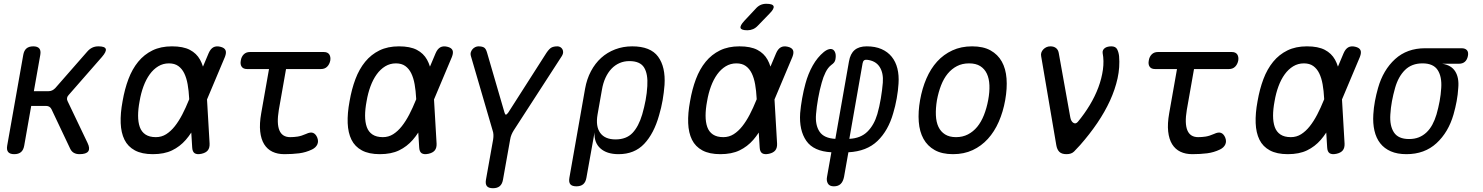

<svg xmlns="http://www.w3.org/2000/svg" viewBox="-20 -805 7840 1015"><path d="M55 10Q33 10 23.5 -1Q14 -12 18 -35L103 -515Q107 -538 120 -549Q133 -560 156 -560Q178 -560 187.5 -549Q197 -538 193 -515L159 -323H237Q247 -323 255.5 -327Q264 -331 272 -339L441 -532Q453 -546 467.5 -553Q482 -560 500 -560Q534 -560 539 -546.5Q544 -533 519 -504L344 -304Q336 -296 334.5 -287.5Q333 -279 337 -271L443 -49Q457 -20 446.5 -5Q436 10 400 10Q383 10 370.5 3Q358 -4 351 -19L252 -228Q248 -236 241 -240.5Q234 -245 224 -245H145L108 -35Q104 -12 91 -1Q78 10 55 10Z M1088 -46Q1089 -23 1078.5 -10Q1068 3 1045 8Q1021 13 1009 5Q997 -3 996 -26L980 -285Q978 -325 972 -359Q966 -393 954 -417.5Q942 -442 922.5 -456Q903 -470 873 -470Q842 -470 816.5 -454.5Q791 -439 771.5 -412Q752 -385 738.5 -348.5Q725 -312 718 -270H628Q639 -334 659 -387Q679 -440 710.5 -478.5Q742 -517 786 -538.5Q830 -560 889 -560Q948 -560 983.5 -541.5Q1019 -523 1037.5 -489.5Q1056 -456 1063 -408.5Q1070 -361 1073 -303ZM1083 -524Q1093 -547 1108 -555Q1123 -563 1144 -558Q1166 -553 1172 -540Q1178 -527 1169 -504L1065 -257Q1041 -199 1017 -150Q993 -101 962 -65.5Q931 -30 889.5 -10Q848 10 788 10Q730 10 693 -10Q656 -30 638 -66.5Q620 -103 618 -154.5Q616 -206 628 -270H718Q710 -228 710 -193.5Q710 -159 719 -133.5Q728 -108 749 -94Q770 -80 804 -80Q834 -80 858.5 -95.5Q883 -111 904 -137.5Q925 -164 943.5 -199.5Q962 -235 978 -275Z M1692 -530Q1712 -530 1720.5 -517.5Q1729 -505 1726 -485Q1722 -465 1709.5 -452.5Q1697 -440 1677 -440H1286Q1266 -440 1257.5 -452.5Q1249 -465 1253 -485Q1256 -505 1268.5 -517.5Q1281 -530 1301 -530ZM1598 -97Q1621 -108 1635 -102.5Q1649 -97 1657 -78Q1665 -58 1657.5 -41.5Q1650 -25 1630 -15Q1597 1 1561 5.5Q1525 10 1483 10Q1447 10 1420 -3Q1393 -16 1376.5 -42.5Q1360 -69 1355.5 -110Q1351 -151 1361 -207L1418 -530H1508L1454 -224Q1442 -152 1457 -116Q1472 -80 1514 -80Q1534 -80 1553.5 -83Q1573 -86 1598 -97Z M2288 -46Q2289 -23 2278.5 -10Q2268 3 2245 8Q2221 13 2209 5Q2197 -3 2196 -26L2180 -285Q2178 -325 2172 -359Q2166 -393 2154 -417.5Q2142 -442 2122.5 -456Q2103 -470 2073 -470Q2042 -470 2016.5 -454.5Q1991 -439 1971.5 -412Q1952 -385 1938.5 -348.5Q1925 -312 1918 -270H1828Q1839 -334 1859 -387Q1879 -440 1910.5 -478.5Q1942 -517 1986 -538.5Q2030 -560 2089 -560Q2148 -560 2183.5 -541.5Q2219 -523 2237.5 -489.5Q2256 -456 2263 -408.5Q2270 -361 2273 -303ZM2283 -524Q2293 -547 2308 -555Q2323 -563 2344 -558Q2366 -553 2372 -540Q2378 -527 2369 -504L2265 -257Q2241 -199 2217 -150Q2193 -101 2162 -65.5Q2131 -30 2089.5 -10Q2048 10 1988 10Q1930 10 1893 -10Q1856 -30 1838 -66.5Q1820 -103 1818 -154.5Q1816 -206 1828 -270H1918Q1910 -228 1910 -193.5Q1910 -159 1919 -133.5Q1928 -108 1949 -94Q1970 -80 2004 -80Q2034 -80 2058.5 -95.5Q2083 -111 2104 -137.5Q2125 -164 2143.5 -199.5Q2162 -235 2178 -275Z M2586 190Q2563 190 2554 179Q2545 168 2549 145L2587 -68Q2589 -81 2588.5 -93Q2588 -105 2584 -116L2469 -510Q2466 -520 2469 -529Q2472 -538 2478 -545Q2484 -552 2492.5 -556Q2501 -560 2509 -560Q2528 -560 2538.5 -554Q2549 -548 2555 -526L2647 -210Q2650 -199 2654.5 -199Q2659 -199 2667 -210L2869 -526Q2884 -548 2896 -554Q2908 -560 2927 -560Q2935 -560 2942 -556Q2949 -552 2953 -545Q2957 -538 2957 -529Q2957 -520 2951 -510L2696 -116Q2689 -105 2684 -93Q2679 -81 2677 -68L2639 145Q2635 168 2622 179Q2609 190 2586 190Z M3027 180Q3004 180 2995 169Q2986 158 2990 135L3073 -336Q3082 -387 3104 -428.5Q3126 -470 3158 -499Q3190 -528 3232 -544Q3274 -560 3322 -560Q3419 -560 3459 -505.5Q3499 -451 3493 -356Q3490 -316 3483 -275.5Q3476 -235 3464 -195Q3437 -99 3385.5 -44.5Q3334 10 3250 10Q3188 10 3154 -20.5Q3120 -51 3123 -105L3080 135Q3076 158 3063 169Q3050 180 3027 180ZM3234 -68Q3291 -68 3323.5 -102Q3356 -136 3375 -200Q3386 -238 3393 -275.5Q3400 -313 3402 -350Q3406 -414 3385 -448Q3364 -482 3307 -482Q3279 -482 3255 -471.5Q3231 -461 3212.5 -441.5Q3194 -422 3181 -394Q3168 -366 3162 -330L3139 -200Q3128 -137 3153 -102.5Q3178 -68 3234 -68Z M3987 -670Q3975 -657 3961 -651Q3947 -645 3931 -645Q3899 -645 3895 -657Q3891 -669 3915 -695L3974 -758Q3986 -772 4000 -778.5Q4014 -785 4031 -785Q4065 -785 4069.5 -772Q4074 -759 4048 -733ZM4088 -46Q4089 -23 4078.5 -10Q4068 3 4045 8Q4021 13 4009 5Q3997 -3 3996 -26L3980 -285Q3978 -325 3972 -359Q3966 -393 3954 -417.5Q3942 -442 3922.5 -456Q3903 -470 3873 -470Q3842 -470 3816.5 -454.5Q3791 -439 3771.5 -412Q3752 -385 3738.5 -348.5Q3725 -312 3718 -270H3628Q3639 -334 3659 -387Q3679 -440 3710.5 -478.5Q3742 -517 3786 -538.5Q3830 -560 3889 -560Q3948 -560 3983.5 -541.5Q4019 -523 4037.5 -489.5Q4056 -456 4063 -408.5Q4070 -361 4073 -303ZM4083 -524Q4093 -547 4108 -555Q4123 -563 4144 -558Q4166 -553 4172 -540Q4178 -527 4169 -504L4065 -257Q4041 -199 4017 -150Q3993 -101 3962 -65.5Q3931 -30 3889.5 -10Q3848 10 3788 10Q3730 10 3693 -10Q3656 -30 3638 -66.5Q3620 -103 3618 -154.5Q3616 -206 3628 -270H3718Q3710 -228 3710 -193.5Q3710 -159 3719 -133.5Q3728 -108 3749 -94Q3770 -80 3804 -80Q3834 -80 3858.5 -95.5Q3883 -111 3904 -137.5Q3925 -164 3943.5 -199.5Q3962 -235 3978 -275Z M4388 180Q4365 180 4356.5 165Q4348 150 4352 130L4375 0Q4281 -5 4242.5 -60.5Q4204 -116 4210 -207Q4213 -243 4220.5 -285Q4228 -327 4238 -363Q4252 -415 4276.5 -458.5Q4301 -502 4335 -530Q4350 -542 4363 -545Q4376 -548 4384.5 -542Q4393 -536 4396.5 -522.5Q4400 -509 4396 -489Q4394 -481 4389.5 -475Q4385 -469 4374 -461Q4357 -448 4344.5 -423Q4332 -398 4324 -368Q4313 -330 4305 -285Q4297 -240 4294 -202Q4289 -144 4312.5 -109Q4336 -74 4396 -71L4468 -480Q4475 -521 4498 -540.5Q4521 -560 4562 -560Q4607 -560 4640 -545.5Q4673 -531 4694 -505Q4715 -479 4724 -443Q4733 -407 4730 -363Q4728 -327 4720.5 -285Q4713 -243 4702 -207Q4676 -115 4619 -60Q4562 -5 4465 0L4442 130Q4437 155 4424 167.5Q4411 180 4388 180ZM4470 -71Q4530 -74 4565.5 -109Q4601 -144 4618 -202Q4629 -240 4636.5 -285Q4644 -330 4647 -368Q4651 -419 4630 -451.5Q4609 -484 4563 -489Q4553 -490 4547.5 -485.5Q4542 -481 4540 -470Z M5018 10Q4960 10 4921.5 -11.5Q4883 -33 4862 -71Q4841 -109 4837 -161.5Q4833 -214 4844 -276Q4855 -338 4877.5 -390Q4900 -442 4934 -479.5Q4968 -517 5014.5 -538.5Q5061 -560 5119 -560Q5178 -560 5216.5 -538.5Q5255 -517 5276 -479.5Q5297 -442 5301 -390Q5305 -338 5294 -276Q5283 -214 5260 -161.5Q5237 -109 5202.5 -71Q5168 -33 5122 -11.5Q5076 10 5018 10ZM5034 -80Q5069 -80 5097 -94.5Q5125 -109 5146 -134.5Q5167 -160 5181.5 -196.5Q5196 -233 5204 -276Q5212 -319 5210.5 -354.5Q5209 -390 5197 -415.5Q5185 -441 5162 -455.5Q5139 -470 5103 -470Q5067 -470 5039 -455.5Q5011 -441 4990 -415.5Q4969 -390 4955 -354Q4941 -318 4933 -275Q4926 -232 4927.5 -196Q4929 -160 4941 -134.5Q4953 -109 4976 -94.5Q4999 -80 5034 -80Z M5484 -508Q5482 -518 5485 -527Q5488 -536 5495 -543.5Q5502 -551 5511.5 -555.5Q5521 -560 5533 -560Q5551 -560 5562.5 -551Q5574 -542 5577 -525L5638 -185Q5642 -163 5654.5 -155.5Q5667 -148 5678 -161Q5713 -203 5741 -249.5Q5769 -296 5786.5 -343Q5804 -390 5810.5 -436.5Q5817 -483 5809 -525Q5808 -534 5811.5 -540.5Q5815 -547 5821.5 -551.5Q5828 -556 5837 -558Q5846 -560 5855 -560Q5878 -560 5886 -544Q5894 -528 5896 -508Q5901 -450 5888 -391Q5875 -332 5848 -273Q5821 -214 5781 -155Q5741 -96 5690 -38Q5672 -18 5658 -4Q5644 10 5618 10Q5593 10 5580.5 -2Q5568 -14 5564 -38Z M6492 -530Q6512 -530 6520.5 -517.5Q6529 -505 6526 -485Q6522 -465 6509.5 -452.5Q6497 -440 6477 -440H6086Q6066 -440 6057.5 -452.5Q6049 -465 6053 -485Q6056 -505 6068.5 -517.5Q6081 -530 6101 -530ZM6398 -97Q6421 -108 6435 -102.5Q6449 -97 6457 -78Q6465 -58 6457.5 -41.5Q6450 -25 6430 -15Q6397 1 6361 5.5Q6325 10 6283 10Q6247 10 6220 -3Q6193 -16 6176.5 -42.5Q6160 -69 6155.5 -110Q6151 -151 6161 -207L6218 -530H6308L6254 -224Q6242 -152 6257 -116Q6272 -80 6314 -80Q6334 -80 6353.5 -83Q6373 -86 6398 -97Z M7088 -46Q7089 -23 7078.5 -10Q7068 3 7045 8Q7021 13 7009 5Q6997 -3 6996 -26L6980 -285Q6978 -325 6972 -359Q6966 -393 6954 -417.5Q6942 -442 6922.5 -456Q6903 -470 6873 -470Q6842 -470 6816.5 -454.5Q6791 -439 6771.5 -412Q6752 -385 6738.5 -348.5Q6725 -312 6718 -270H6628Q6639 -334 6659 -387Q6679 -440 6710.5 -478.5Q6742 -517 6786 -538.5Q6830 -560 6889 -560Q6948 -560 6983.5 -541.5Q7019 -523 7037.5 -489.5Q7056 -456 7063 -408.5Q7070 -361 7073 -303ZM7083 -524Q7093 -547 7108 -555Q7123 -563 7144 -558Q7166 -553 7172 -540Q7178 -527 7169 -504L7065 -257Q7041 -199 7017 -150Q6993 -101 6962 -65.5Q6931 -30 6889.5 -10Q6848 10 6788 10Q6730 10 6693 -10Q6656 -30 6638 -66.5Q6620 -103 6618 -154.5Q6616 -206 6628 -270H6718Q6710 -228 6710 -193.5Q6710 -159 6719 -133.5Q6728 -108 6749 -94Q6770 -80 6804 -80Q6834 -80 6858.5 -95.5Q6883 -111 6904 -137.5Q6925 -164 6943.5 -199.5Q6962 -235 6978 -275Z M7604 -468Q7652 -461 7673 -427.5Q7694 -394 7689 -340Q7687 -305 7680.5 -270Q7674 -235 7664 -200Q7637 -106 7574 -48Q7511 10 7415 10Q7367 10 7332.5 -5Q7298 -20 7276.5 -47.5Q7255 -75 7246 -114Q7237 -153 7240 -200Q7242 -235 7248.5 -270Q7255 -305 7265 -340Q7292 -435 7355 -492.5Q7418 -550 7514 -550H7706Q7726 -550 7735 -539.5Q7744 -529 7740 -509Q7736 -489 7724 -478.5Q7712 -468 7692 -468ZM7429 -70Q7458 -70 7480.5 -79Q7503 -88 7521 -105Q7539 -122 7552 -146Q7565 -170 7574 -200Q7584 -235 7590.5 -270Q7597 -305 7599 -340Q7603 -400 7580 -435Q7557 -470 7500 -470Q7443 -470 7407.5 -435Q7372 -400 7355 -340Q7345 -305 7338.5 -270Q7332 -235 7330 -200Q7326 -140 7349 -105Q7372 -70 7429 -70Z"/></svg>

Font: Maple Mono
Style: Italic
Weight: 400
Italic angle: -10°
Monospace: yes
Designer: subframe7536
Version: Version 7.300